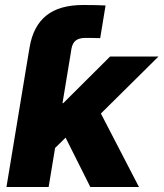

<svg xmlns="http://www.w3.org/2000/svg" viewBox="-20 -749 655 769"><path d="M74.7 -415.5 92.3 -522.5 98.6 -559.6Q112.8 -644.5 165.5 -686.8Q218.3 -729 313 -729Q340.8 -729 364.3 -728.5Q387.7 -728 402.8 -727.1L381.3 -596.2Q372.1 -596.7 355.7 -596.9Q339.4 -597.2 322.3 -597.2Q296.9 -597.2 283.4 -586.7Q270 -576.2 266.1 -553.2L261.2 -522.5L243.2 -415.5ZM180.2 -136.2 213.4 -335.9H233.4L420.9 -522.5H614.7L342.8 -253.4H299.3ZM5.9 0 92.3 -522.5H261.2L174.8 0ZM341.8 0 233.4 -216.3 363.3 -334.5 536.6 0Z"/></svg>

Font: Inter 28pt ExtraBold
Style: Italic
Weight: 800
Italic angle: -9.3988°
Designer: Rasmus Andersson
Foundry: rsms
Version: Version 4.001;git-66647c0bb